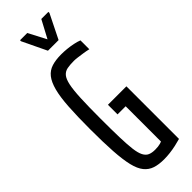

<svg xmlns="http://www.w3.org/2000/svg" viewBox="-295 -897 919 919"><g transform="rotate(-45 164.0 -437.5)"><path d="M181 8Q145 8 119.5 -0.5Q94 -9 76.5 -30.5Q59 -52 49.5 -91.5Q40 -131 36 -193Q32 -255 32 -344Q32 -432 36 -494Q40 -556 50.5 -595.5Q61 -635 78.5 -657Q96 -679 123 -687.5Q150 -696 187 -696Q206 -696 226 -694Q246 -692 265.5 -688Q285 -684 300 -678V-618Q283 -622 266 -624.5Q249 -627 234 -629Q219 -631 209 -631Q182 -631 163.5 -627.5Q145 -624 133 -610Q121 -596 114.5 -565.5Q108 -535 105.5 -481Q103 -427 103 -344Q103 -270 104.5 -218.5Q106 -167 110 -135Q114 -103 123 -85.5Q132 -68 146.5 -61.5Q161 -55 183 -55Q194 -55 202.5 -56Q211 -57 218.5 -59Q226 -61 230 -63V-302H175V-367H300V-11Q283 -6 262.5 -1.5Q242 3 221 5.5Q200 8 181 8ZM155 -753 96 -876V-883H145L192 -793L240 -883H288V-876L227 -753Z"/></g></svg>

Font: Saira UltraCondensed Medium
Style: Regular
Weight: 500
Width: 1
Designer: Hector Gatti with collaboration of the Omnibus-Type team
Foundry: Omnibus-Type
Version: Version 1.101